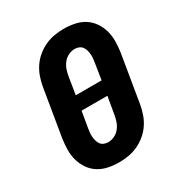

<svg xmlns="http://www.w3.org/2000/svg" viewBox="-175 -870 950 1005"><g transform="rotate(-30 300.0 -367.5)"><path d="M257 8Q224 8 192 1.5Q160 -5 133.5 -21.5Q107 -38 89 -64Q71 -90 62.5 -120.5Q54 -151 54.5 -184Q55 -217 60 -251L107 -534Q112 -563 121.5 -590.5Q131 -618 147.5 -643Q164 -668 188 -688Q212 -708 239 -720.5Q266 -733 295 -738Q324 -743 352 -743Q385 -743 417.5 -736.5Q450 -730 476 -713.5Q502 -697 520 -671Q538 -645 546.5 -614.5Q555 -584 554.5 -551Q554 -518 549 -484L502 -201Q497 -172 487.5 -144.5Q478 -117 461.5 -92Q445 -67 421 -47Q397 -27 370 -14.5Q343 -2 314 3Q285 8 257 8ZM234 -410H390L405 -504Q407 -517 408.5 -530Q410 -543 409 -556Q408 -569 404.5 -581.5Q401 -594 394 -603.5Q387 -613 375 -618Q363 -623 350 -623Q331 -623 312 -614Q293 -605 280 -588.5Q267 -572 260.5 -553Q254 -534 251 -515ZM259 -112Q278 -112 297 -121Q316 -130 329 -146.5Q342 -163 348.5 -182Q355 -201 358 -220L376 -325H220L204 -231Q202 -218 200.5 -205Q199 -192 200 -179Q201 -166 204.5 -153.5Q208 -141 215 -131.5Q222 -122 234 -117Q246 -112 259 -112Z"/></g></svg>

Font: Iosevka Etoile Heavy
Style: Italic
Weight: 900
Italic angle: -9°
Designer: Belleve Invis
Foundry: Belleve Invis
Version: Version 22.1.2; ttfautohint (v1.8.4)